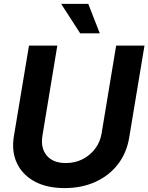

<svg xmlns="http://www.w3.org/2000/svg" viewBox="-20 -964 769 996"><path d="M314.9 11.7Q222.7 11.7 159.2 -22.9Q95.7 -57.6 67.4 -118.4Q39.1 -179.2 52.2 -258.3L130.4 -727.5H277.3L200.2 -260.7Q189.5 -196.8 222.2 -157.5Q254.9 -118.2 321.3 -118.2Q369.6 -118.2 408.9 -138.4Q448.2 -158.7 473.9 -193.1Q499.5 -227.5 506.8 -270.5L582.5 -727.5H729.5L649.9 -248.5Q636.7 -169.9 591.3 -111.3Q545.9 -52.7 474.9 -20.5Q403.8 11.7 314.9 11.7ZM396 -791 297.4 -943.8H438L497.6 -791Z"/></svg>

Font: Inter Display
Style: Bold Italic
Weight: 700
Italic angle: -9.39999°
Designer: Rasmus Andersson
Foundry: rsms
Version: Version 4.000;git-a52131595